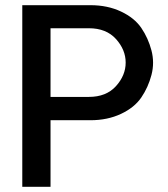

<svg xmlns="http://www.w3.org/2000/svg" viewBox="-20 -721 647 741"><path d="M323 -347Q390 -347 427.5 -388.5Q465 -430 465 -479.5Q465 -529 427.5 -570.5Q390 -612 323 -612H175V-347ZM66 0V-701H329Q395 -701 447 -676.5Q499 -652 525.5 -613Q552 -574 564.5 -526.5Q577 -479 564.5 -431.5Q552 -384 525.5 -345Q499 -306 447 -281.5Q395 -257 329 -257H175V0Z"/></svg>

Font: LT Superior Semi-bold
Style: Regular
Weight: 600
Designer: Daniel Lyons
Foundry: LyonsType
Version: Version 1.0